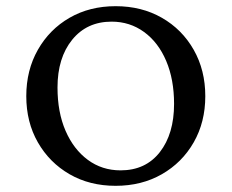

<svg xmlns="http://www.w3.org/2000/svg" viewBox="-20 -591 749 621"><path d="M354 10Q270 10 205 -27.5Q140 -65 102.5 -130.5Q65 -196 65 -280Q65 -364 102.5 -430Q140 -496 205 -533.5Q270 -571 354 -571Q438 -571 503.5 -533.5Q569 -496 606.5 -430Q644 -364 644 -280Q644 -196 606.5 -130.5Q569 -65 503.5 -27.5Q438 10 354 10ZM370 -40Q451 -40 497 -99Q543 -158 543 -255Q543 -334 517.5 -394Q492 -454 446 -487.5Q400 -521 341 -521Q261 -521 213.5 -462.5Q166 -404 166 -308Q166 -228 192 -168Q218 -108 264 -74Q310 -40 370 -40Z"/></svg>

Font: Spectral SC Medium
Style: Regular
Weight: 500
Designer: Jean-Baptiste Levee
Foundry: Production Type
Version: Version 2.001